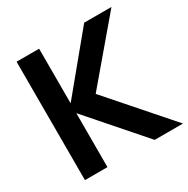

<svg xmlns="http://www.w3.org/2000/svg" viewBox="-163 -865 991 1011"><g transform="rotate(-30 332.5 -360.0)"><path d="M69 -720H206V-388L480 -720H646L345 -365L665 0H493L206 -328V0H69Z"/></g></svg>

Font: Vela Sans ExtBd
Style: Regular
Weight: 800
Designer: Principal design: Mikhail Sharanda - project Manrope.
Design modification: Ravid Balaliev
Foundry: Mikhail Sharanda
Version: Version 1.001